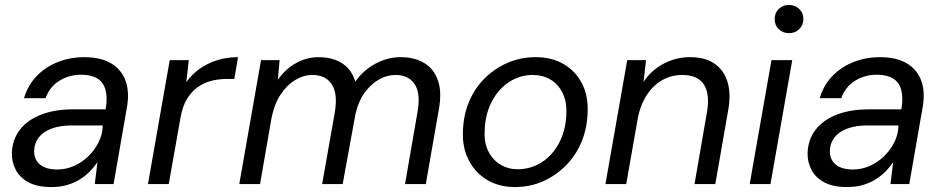

<svg xmlns="http://www.w3.org/2000/svg" viewBox="-20 -744 3808 776"><path d="M187 12Q131 12 95.5 -7Q60 -26 43.5 -58Q27 -90 28 -126Q30 -181 61 -220.5Q92 -260 147 -281Q202 -302 274 -302H407Q415 -349 406.5 -380.5Q398 -412 373 -427Q348 -442 308 -442Q260 -442 220.5 -418Q181 -394 164 -347H77Q93 -401 129.5 -438Q166 -475 215.5 -494Q265 -513 319 -513Q387 -513 429 -488Q471 -463 487.5 -417.5Q504 -372 493 -310L439 0H363L374 -89Q360 -68 341.5 -49.5Q323 -31 299.5 -17Q276 -3 248.5 4.5Q221 12 187 12ZM212 -59Q247 -59 279.5 -73.5Q312 -88 337.5 -113Q363 -138 378.5 -169Q394 -200 395 -233V-237H270Q223 -237 189 -224.5Q155 -212 137 -189Q119 -166 118 -135Q117 -100 141 -79.5Q165 -59 212 -59Z M578 0 666 -501H743L733 -412Q756 -444 787 -466Q818 -488 857 -500.5Q896 -513 942 -513L927 -425H899Q865 -425 835 -417.5Q805 -410 779.5 -392Q754 -374 736 -344.5Q718 -315 710 -271L662 0Z M947 0 1035 -501H1110L1103 -421Q1132 -464 1175.5 -488.5Q1219 -513 1268 -513Q1305 -513 1335 -502Q1365 -491 1385.5 -469.5Q1406 -448 1416 -414Q1449 -461 1498 -487Q1547 -513 1599 -513Q1654 -513 1693.5 -490Q1733 -467 1750 -419Q1767 -371 1753 -298L1701 0H1617L1667 -289Q1681 -365 1656.5 -403Q1632 -441 1578 -441Q1544 -441 1512 -423Q1480 -405 1454.5 -370.5Q1429 -336 1417 -285L1365 0H1282L1333 -289Q1346 -365 1321 -403Q1296 -441 1243 -441Q1207 -441 1173 -420.5Q1139 -400 1113.5 -361Q1088 -322 1077 -265L1031 0Z M2061 12Q1997 12 1948.5 -17Q1900 -46 1874 -97.5Q1848 -149 1851 -214Q1853 -279 1876 -333.5Q1899 -388 1939.5 -428Q1980 -468 2032.5 -490.5Q2085 -513 2145 -513Q2210 -513 2258 -485Q2306 -457 2332 -407Q2358 -357 2355 -289Q2353 -225 2330 -170Q2307 -115 2266.5 -74.5Q2226 -34 2174 -11Q2122 12 2061 12ZM2072 -60Q2126 -60 2170 -88.5Q2214 -117 2240.5 -168Q2267 -219 2269 -284Q2271 -335 2253 -370Q2235 -405 2204 -423Q2173 -441 2134 -441Q2081 -441 2037.5 -412.5Q1994 -384 1967.5 -333Q1941 -282 1939 -217Q1936 -167 1954 -132Q1972 -97 2003 -78.5Q2034 -60 2072 -60Z M2427 0 2515 -501H2591L2581 -413Q2612 -460 2662 -486.5Q2712 -513 2769 -513Q2831 -513 2869 -486Q2907 -459 2921 -411Q2935 -363 2923 -298L2871 0H2787L2837 -289Q2850 -362 2825.5 -401.5Q2801 -441 2737 -441Q2695 -441 2659 -421.5Q2623 -402 2597 -364.5Q2571 -327 2559 -273L2511 0Z M3010 0 3098 -501H3182L3094 0ZM3169 -610Q3144 -610 3127.5 -626Q3111 -642 3111 -667Q3111 -692 3127.5 -708Q3144 -724 3169 -724Q3193 -724 3210 -708Q3227 -692 3227 -667Q3227 -642 3210 -626Q3193 -610 3169 -610Z M3403 12Q3347 12 3311.5 -7Q3276 -26 3259.5 -58Q3243 -90 3244 -126Q3246 -181 3277 -220.5Q3308 -260 3363 -281Q3418 -302 3490 -302H3623Q3631 -349 3622.5 -380.5Q3614 -412 3589 -427Q3564 -442 3524 -442Q3476 -442 3436.5 -418Q3397 -394 3380 -347H3293Q3309 -401 3345.5 -438Q3382 -475 3431.5 -494Q3481 -513 3535 -513Q3603 -513 3645 -488Q3687 -463 3703.5 -417.5Q3720 -372 3709 -310L3655 0H3579L3590 -89Q3576 -68 3557.5 -49.5Q3539 -31 3515.5 -17Q3492 -3 3464.5 4.5Q3437 12 3403 12ZM3428 -59Q3463 -59 3495.5 -73.5Q3528 -88 3553.5 -113Q3579 -138 3594.5 -169Q3610 -200 3611 -233V-237H3486Q3439 -237 3405 -224.5Q3371 -212 3353 -189Q3335 -166 3334 -135Q3333 -100 3357 -79.5Q3381 -59 3428 -59Z"/></svg>

Font: DM Sans 17pt
Style: Italic
Weight: 400
Italic angle: -10°
Version: Version 4.004;gftools[0.9.30]